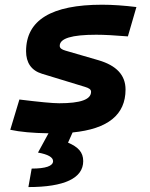

<svg xmlns="http://www.w3.org/2000/svg" viewBox="-20 -547 626 802"><path d="M98.6 234.4C249 234.4 327.6 197.3 327.6 126C327.6 88.4 306.2 66.9 264.2 48.8L283.2 6.3C431.2 -8.3 504.4 -67.9 504.4 -172.9C504.4 -233.4 466.3 -273.4 391.6 -295.4L253.9 -335.4C238.3 -339.8 229.5 -345.7 229.5 -355.5C229.5 -386.7 279.8 -401.9 381.8 -401.9C416 -401.9 460 -399.4 514.2 -395L549.8 -517.6C497.6 -523.9 450.2 -527.3 406.7 -527.3C194.3 -527.3 88.9 -462.9 88.9 -333C88.9 -285.6 110.4 -252.4 155.8 -238.8L335 -184.1C351.1 -179.2 360.4 -173.8 360.4 -163.6C360.4 -131.3 316.4 -115.7 227.5 -115.7C199.2 -115.7 144 -121.1 61 -131.3L22.9 -4.9C63.5 3.9 116.2 8.8 182.6 9.8L138.7 90.3C180.2 97.7 201.7 109.9 201.7 126C201.7 146.5 170.9 157.2 112.3 157.2Z"/></svg>

Font: Cascadia Mono NF
Style: Bold Italic
Weight: 700
Italic angle: -10°
Monospace: yes
Designer: Aaron Bell
Foundry: Saja Typeworks
Version: Version 2404.023